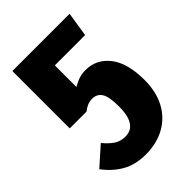

<svg xmlns="http://www.w3.org/2000/svg" viewBox="-212 -784 892 892"><g transform="rotate(-45 234.0 -338.5)"><path d="M398 -574H199V-432Q223 -446 242.5 -452Q262 -458 284 -458Q356 -458 401 -400Q446 -342 446 -230Q446 -155 416.5 -99Q387 -43 332.5 -12.5Q278 18 205 18Q138 18 89.5 -9.5Q41 -37 4 -87L95 -168Q120 -138 143 -123Q166 -108 197 -108Q275 -108 275 -228Q275 -293 259 -317.5Q243 -342 212 -342Q196 -342 182 -336.5Q168 -331 151 -318H41V-695H417Z"/></g></svg>

Font: Fira Sans Compressed ExtraBold
Style: Regular
Weight: 800
Width: 1
Designer: bBox Type GmbH & Carrois Corporate GbR & Edenspiekermann AG
Foundry: bBox Type GmbH & Carrois Corporate GbR & Edenspiekermann AG
Version: Version 4.301